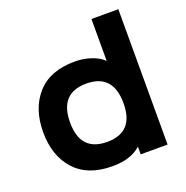

<svg xmlns="http://www.w3.org/2000/svg" viewBox="-147 -975 1085 1121"><g transform="rotate(-20 395.5 -415.0)"><path d="M549 -314Q549 -496 383 -496Q217 -496 217 -314Q217 -134 383 -134Q549 -134 549 -314ZM708 -840V1H541V-45H539Q478 10 363 10Q211 10 130.5 -79Q50 -168 50 -314Q50 -461 130 -550.5Q210 -640 364 -640Q417 -640 464.5 -624Q512 -608 539 -581H541V-840Z"/></g></svg>

Font: Sinkin Sans 700 Bold
Style: Bold
Weight: 700
Designer: Keith Bates
Foundry: K-Type
Version: Sinkin Sans (version 1.0)  by Keith Bates   •   © 2014   www